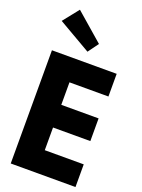

<svg xmlns="http://www.w3.org/2000/svg" viewBox="-295 -1850 1460 1973"><g transform="rotate(20 435.0 -864.0)"><path d="M218 -1728 81 -1556 438 -1349 522 -1464ZM798 -1238H90V0H798V-248H372V-496H780V-744H372V-990H798Z"/></g></svg>

Font: Poland Can Into
Style: BigWritings
Weight: 700
Foundry: Cannot Into Space Fonts
Version: Version 0.92